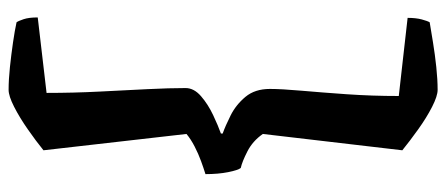

<svg xmlns="http://www.w3.org/2000/svg" viewBox="-308 -532 1012 435"><g transform="rotate(-90 197.5 -315.0)"><path d="M211 171Q197 171 172.5 158.5Q148 146 121.5 127Q95 108 74 91L111 -225Q95 -248 71.5 -260Q48 -272 34 -275Q29 -281 24.5 -303.5Q20 -326 20 -355Q33 -359 49.5 -365Q66 -371 82.5 -379.5Q99 -388 111 -398L74 -722Q95 -739 121.5 -757.5Q148 -776 172.5 -788.5Q197 -801 211 -801Q234 -801 262.5 -798Q291 -795 318.5 -791Q346 -787 364 -783Q367 -779 371 -767Q375 -755 375 -735L204 -715Q204 -654 207 -595.5Q210 -537 212.5 -487Q215 -437 215 -400Q215 -381 196.5 -365Q178 -349 153.5 -337.5Q129 -326 112 -320V-316Q129 -310 153 -298Q177 -286 195 -264.5Q213 -243 213 -209Q213 -183 209 -137.5Q205 -92 201 -35Q197 22 197 83L374 103Q374 122 370.5 135Q367 148 364 153Q346 156 318.5 160.5Q291 165 262.5 168Q234 171 211 171Z"/></g></svg>

Font: Texturina Medium 12pt Black
Style: Regular
Weight: 900
Version: Version 1.002